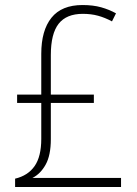

<svg xmlns="http://www.w3.org/2000/svg" viewBox="-20 -743 546 763"><path d="M308 -723Q350 -723 382 -714Q414 -705 441 -690L425 -658Q397 -673 369.5 -680.5Q342 -688 309 -688Q244 -688 213 -648.5Q182 -609 182 -524V-367H353V-334H182V-190Q182 -126 161.5 -89Q141 -52 109 -36H461V0H40V-33Q91 -45 117.5 -83Q144 -121 144 -191V-334H48V-367H144V-529Q144 -622 184.5 -672.5Q225 -723 308 -723Z"/></svg>

Font: Noto Sans Gurmukhi SemiCondensed ExtraLight
Style: Regular
Weight: 200
Width: 4
Designer: Jelle Bosma - Monotype Design Team
Foundry: Monotype Imaging Inc.
Version: Version 2.004; ttfautohint (v1.8.4.7-5d5b)